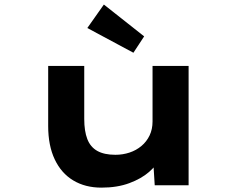

<svg xmlns="http://www.w3.org/2000/svg" viewBox="-20 -824 1059 854"><path d="M431.1 10.6Q359.3 10.6 306 -21.4Q252.7 -53.3 223.5 -114.9Q194.3 -176.4 194.3 -263.3V-530.7H354.7V-295Q354.7 -240.8 368.4 -205.4Q382.1 -170 412.8 -152.7Q443.6 -135.5 493.2 -135.5Q526.2 -135.5 556.1 -145.4Q586 -155.3 609.1 -174.7Q632.2 -194 645.4 -221.6Q658.5 -249.2 658.5 -283.6V-530.7H818.9V0H668.2L661.4 -108.9L690.8 -120.9Q678.4 -90.3 643.7 -59.8Q609 -29.3 555.3 -9.4Q501.6 10.6 431.1 10.6ZM573.4 -589.4 368.4 -699.4 442 -803.8 621.2 -662.2Z"/></svg>

Font: Lexend Zetta
Style: Regular
Weight: 400
Designer: Bonnie Shaver-Troup, Thomas Jockin
Foundry: Lexend
Version: Version 1.007